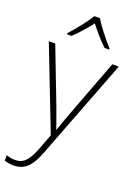

<svg xmlns="http://www.w3.org/2000/svg" viewBox="-187 -836 817 1150"><g transform="rotate(20 221.5 -261.0)"><path d="M241 -764H205C181 -722 125 -654 88 -613V-606H117C153 -640 193 -686 223 -724C252 -686 291 -640 328 -606H357V-613C320 -653 265 -722 241 -764ZM0 -530 204 -4 166 96C135 176 106 208 52 208C31 208 15 204 -3 198V233C16 239 34 242 55 242C128 242 167 197 201 107L446 -530H405L273 -181C250 -122 235 -77 225 -47H223C213 -78 197 -122 174 -184L41 -530Z"/></g></svg>

Font: Noto Sans Meetei Mayek ExtraLight
Style: Regular
Weight: 200
Designer: Monotype Design Team and Neelakash Kshetrimayum
Foundry: Monotype Imaging Inc.
Version: Version 2.002